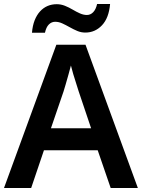

<svg xmlns="http://www.w3.org/2000/svg" viewBox="-20 -941 711 961"><path d="M534 0 469 -189H200L136 0H0L262 -717H408L670 0ZM374 -483Q370 -497 362 -521Q354 -545 346.5 -570.5Q339 -596 335 -613Q330 -593 322.5 -567Q315 -541 308.5 -518Q302 -495 298 -483L235 -299H436ZM140 -777Q143 -813 153.5 -839.5Q164 -866 180.5 -884Q197 -902 218 -911Q239 -920 264 -920Q285 -920 305 -912Q325 -904 343.5 -893Q362 -882 380 -874Q398 -866 415 -866Q433 -866 446.5 -880Q460 -894 466 -921H531Q525 -851 490.5 -814.5Q456 -778 407 -778Q386 -778 367 -786Q348 -794 328.5 -805Q309 -816 291.5 -824Q274 -832 256 -832Q238 -832 224.5 -818.5Q211 -805 205 -777Z"/></svg>

Font: Noto Sans Hebrew SemiBold
Style: Regular
Weight: 600
Designer: Monotype Design Team
Foundry: Monotype Imaging Inc.
Version: Version 2.003